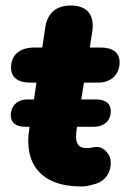

<svg xmlns="http://www.w3.org/2000/svg" viewBox="-20 -664 464 695"><path d="M274 11C288 11 299 9 317 4C351 -3 381 -29 381 -76C381 -103 359 -132 330 -132C315 -132 314 -128 294 -128C259 -128 249 -149 259 -205H320C354 -205 381 -225 381 -261C381 -290 362 -304 327 -304H274L284 -365H336C384 -365 413 -396 413 -439C413 -474 387 -492 344 -492H305L314 -550C323 -610 295 -644 237 -644C184 -644 152 -618 144 -565L133 -492H105C52 -492 20 -466 20 -419C20 -384 45 -365 88 -365H112L103 -304H80C41 -304 19 -279 19 -247C19 -221 36 -205 73 -205H87L86 -198C66 -76 124 11 274 11Z"/></svg>

Font: SN Pro Heavy
Style: Italic
Weight: 800
Italic angle: -9°
Designer: Tobias Whetton
Foundry: Supernotes
Version: Version 1.001;Glyphs 3.2 (3249)